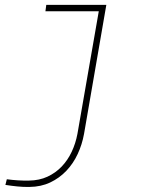

<svg xmlns="http://www.w3.org/2000/svg" viewBox="-20 -548 627 782"><path d="M168.5 -528.3H413.1L322.3 -2.9Q314.5 40.5 296.4 79.3Q278.3 118.2 250.2 147.7Q222.2 177.2 184.6 195.1Q147 212.9 100.1 213.4Q75.2 213.9 51 211.4Q26.9 209 2 205.1L7.8 182.1Q30.3 185.1 52.7 186.5Q75.2 188 98.1 187.5Q140.1 187 173.3 171.6Q206.5 156.2 231.2 130.4Q255.9 104.5 272 70.3Q288.1 36.1 295.4 -2.9L382.3 -502H165Z"/></svg>

Font: Roboto Mono Thin
Style: Italic
Weight: 250
Designer: Google
Version: Version 2.000985; 2015; ttfautohint (v1.3)